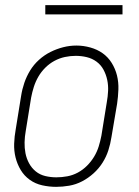

<svg xmlns="http://www.w3.org/2000/svg" viewBox="-20 -718 540 746"><path d="M198 8Q171 8 144 2Q117 -4 95.5 -19.5Q74 -35 60.5 -57.5Q47 -80 40.5 -106Q34 -132 35 -160Q36 -188 41 -215L62 -345Q66 -371 74.5 -396Q83 -421 97 -444Q111 -467 131.5 -485.5Q152 -504 176 -516Q200 -528 225.5 -534.5Q251 -541 277 -541Q304 -541 331 -533.5Q358 -526 379 -511Q400 -496 414 -473.5Q428 -451 434.5 -425Q441 -399 440 -370.5Q439 -342 435 -315L413 -185Q409 -159 401 -134Q393 -109 378.5 -86Q364 -63 343.5 -44.5Q323 -26 299 -13.5Q275 -1 249 3.5Q223 8 198 8ZM199 -29Q220 -29 241.5 -33Q263 -37 282.5 -47.5Q302 -58 318 -74Q334 -90 345.5 -109Q357 -128 363.5 -149Q370 -170 374 -191L395 -321Q399 -343 400 -365Q401 -387 396.5 -408Q392 -429 382 -447.5Q372 -466 355 -478.5Q338 -491 317 -496Q296 -501 274 -501Q253 -501 232 -496.5Q211 -492 191.5 -481.5Q172 -471 156 -455Q140 -439 129 -420Q118 -401 111.5 -380.5Q105 -360 101 -339L80 -209Q76 -187 75.5 -165Q75 -143 79 -122.5Q83 -102 93 -83.5Q103 -65 119 -52Q135 -39 156 -34Q177 -29 199 -29ZM156 -662V-698H456V-662Z"/></svg>

Font: Iosevka Curly XLtObl
Style: Regular
Weight: 200
Italic angle: -9°
Monospace: yes
Designer: Belleve Invis
Foundry: Belleve Invis
Version: Version 11.1.0; ttfautohint (v1.8.3)